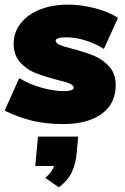

<svg xmlns="http://www.w3.org/2000/svg" viewBox="-26 -526 540 828"><path d="M-6 -49 57 -189Q98 -164 151 -148.5Q204 -133 250 -133Q272 -133 282 -137.5Q292 -142 292 -147Q292 -158 274.5 -165.5Q257 -173 219 -182Q163 -197 126 -211.5Q89 -226 61 -257Q33 -288 33 -338Q33 -386 62.5 -424.5Q92 -463 145.5 -484.5Q199 -506 267 -506Q325 -506 384 -490.5Q443 -475 483 -449L422 -315Q384 -339 341.5 -352Q299 -365 261 -365Q237 -365 225.5 -361Q214 -357 214 -352Q214 -340 231.5 -332.5Q249 -325 288 -315Q342 -301 379.5 -285.5Q417 -270 445 -239Q473 -208 473 -159Q473 -79 412.5 -35Q352 9 246 9Q174 9 114.5 -5Q55 -19 -6 -49ZM311 63 305 130Q301 180 284 216Q267 252 228 282L169 241Q198 218 207 190H126L138 63Z"/></svg>

Font: Nunito Sans Heavy Heavy
Style: Italic
Weight: 400
Italic angle: -4.541°
Designer: Vernon Adams
Foundry: Vernon Adams
Version: Version 2.002